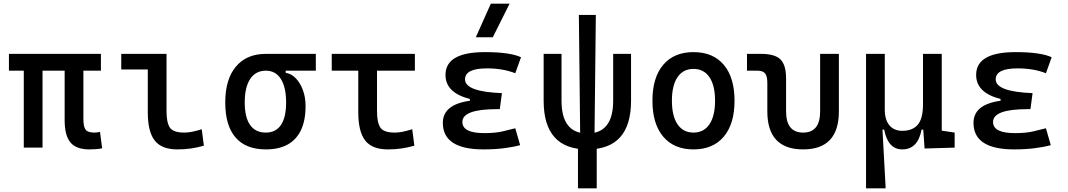

<svg xmlns="http://www.w3.org/2000/svg" viewBox="-20 -815 5899 1060"><path d="M472.7 9.8Q400.9 9.8 368.9 -28.6Q336.9 -66.9 336.9 -151.4V-517.6H440.4V-156.2Q440.4 -117.7 451.9 -100.3Q463.4 -83 502 -83Q508.8 -83 515.9 -84Q522.9 -85 532.2 -86.9L543.9 3.9Q525.9 7.3 510.7 8.5Q495.6 9.8 472.7 9.8ZM111.3 0V-517.6H214.8V0ZM29.3 -424.8V-517.6H537.1V-424.8Z M959 9.8Q872.6 9.8 834.2 -39.1Q795.9 -87.9 795.9 -195.3V-517.6H899.4V-200.2Q899.4 -138.7 917.7 -110.8Q936 -83 998 -83Q1036.1 -83 1093.8 -101.6L1105.5 -10.7Q1067.9 0 1033.2 4.9Q998.5 9.8 959 9.8ZM649.4 -431.6V-517.6H804.7V-431.6Z M1447.8 9.8Q1337.4 9.8 1280.5 -55.9Q1223.6 -121.6 1223.6 -249Q1223.6 -377.4 1282.5 -447.5Q1341.3 -517.6 1447.8 -517.6L1557.1 -486.8V-413.1Q1588.9 -408.2 1613.5 -382.3Q1638.2 -356.4 1652.6 -316.7Q1667 -276.9 1667 -229.5Q1667 -150.9 1642.1 -97.7Q1617.2 -44.4 1568.6 -17.3Q1520 9.8 1447.8 9.8ZM1447.8 -83Q1502.9 -83 1531.2 -125.2Q1559.6 -167.5 1559.6 -249Q1559.6 -333.5 1530.5 -379.2Q1501.5 -424.8 1447.8 -424.8Q1391.6 -424.8 1361.3 -379.2Q1331.1 -333.5 1331.1 -249Q1331.1 -167.5 1360.6 -125.2Q1390.1 -83 1447.8 -83ZM1447.8 -424.8V-517.6H1723.6V-424.8Z M2121.1 9.8Q2034.7 9.8 1996.3 -39.1Q1958 -87.9 1958 -195.3V-517.6H2061.5V-200.2Q2061.5 -138.7 2079.8 -110.8Q2098.1 -83 2160.2 -83Q2180.2 -83 2203.1 -87.6Q2226.1 -92.3 2255.9 -101.6L2267.6 -10.7Q2230 0 2195.3 4.9Q2160.6 9.8 2121.1 9.8ZM1811.5 -424.8V-517.6H2270.5V-424.8Z M2649.4 9.8Q2424.8 9.8 2424.8 -136.7Q2424.8 -247.1 2601.6 -261.7L2751 -300.8L2739.3 -212.4H2723.6Q2532.7 -212.4 2532.7 -141.6Q2532.7 -80.1 2653.3 -80.1Q2713.9 -80.1 2753.7 -89.4Q2793.5 -98.6 2824.7 -106.9L2851.6 -13.7Q2812.5 -2.9 2761.5 3.4Q2710.4 9.8 2649.4 9.8ZM2574.2 -212.4V-268.6Q2439.5 -302.7 2439.5 -401.4Q2439.5 -527.3 2657.2 -527.3Q2795.4 -527.3 2856.4 -499L2824.7 -410.6Q2757.3 -437.5 2668 -437.5Q2547.4 -437.5 2547.4 -377Q2547.4 -308.6 2751 -300.8L2739.3 -212.4ZM2606.9 -609.4 2689.9 -794.9H2793.5L2700.7 -609.4Z M3222.7 9.8Q2981.4 9.8 2981.4 -258.8V-517.6H3080.1V-258.8Q3080.1 -78.1 3222.7 -78.1Q3365.2 -78.1 3365.2 -258.8V-517.6H3463.9V-258.8Q3463.9 9.8 3222.7 9.8ZM3170.9 224.6V-61H3274.4V224.6ZM3183.1 -68.8 3175.8 -732.4H3269.5L3262.2 -68.8Z M3808.6 9.8Q3701.2 9.8 3641.6 -60.5Q3582 -130.9 3582 -258.8Q3582 -387.2 3641.6 -457.3Q3701.2 -527.3 3808.6 -527.3Q3916.5 -527.3 3975.8 -457.3Q4035.2 -387.2 4035.2 -258.8Q4035.2 -130.9 3975.8 -60.5Q3916.5 9.8 3808.6 9.8ZM3808.6 -83Q3865.7 -83 3896.7 -128.9Q3927.7 -174.8 3927.7 -258.8Q3927.7 -343.3 3896.7 -388.9Q3865.7 -434.6 3808.6 -434.6Q3751.5 -434.6 3720.5 -388.9Q3689.5 -343.3 3689.5 -258.8Q3689.5 -174.8 3720.5 -128.9Q3751.5 -83 3808.6 -83Z M4414.1 9.8Q4216.3 9.8 4216.3 -200.2V-356.4Q4216.3 -394 4204.1 -409.4Q4191.9 -424.8 4161.6 -424.8H4104V-517.6H4181.2Q4257.8 -517.6 4288.8 -487.1Q4319.8 -456.5 4319.8 -380.9V-200.2Q4319.8 -83 4414.1 -83Q4507.8 -83 4507.8 -200.2V-517.6H4611.3V-200.2Q4611.3 9.8 4414.1 9.8Z M4961.4 9.8Q4882.3 9.8 4861.3 -99.6H4833.5L4761.2 -175.8V-517.6H4864.7V-210Q4864.7 -153.8 4890.1 -123.3Q4915.5 -92.8 4961.4 -92.8Q5018.1 -92.8 5046.9 -126.5Q5075.7 -160.2 5075.7 -239.3L5102.1 -99.6H5067.9Q5057.6 -44.9 5031 -17.6Q5004.4 9.8 4961.4 9.8ZM4761.2 224.6V-210L4851.1 -115.7L4869.6 224.6ZM5084.5 4.9 5075.7 -119.1V-210H5179.2V-93.8L5250.5 -83V0ZM5075.7 -146.5V-517.6H5179.2V-175.8Z M5579.1 9.8Q5354.5 9.8 5354.5 -136.7Q5354.5 -247.1 5531.2 -261.7L5680.7 -300.8L5668.9 -212.4H5653.3Q5462.4 -212.4 5462.4 -141.6Q5462.4 -80.1 5583 -80.1Q5643.6 -80.1 5683.3 -89.4Q5723.1 -98.6 5754.4 -106.9L5781.2 -13.7Q5742.2 -2.9 5691.2 3.4Q5640.1 9.8 5579.1 9.8ZM5503.9 -212.4V-268.6Q5369.1 -302.7 5369.1 -401.4Q5369.1 -527.3 5586.9 -527.3Q5725.1 -527.3 5786.1 -499L5754.4 -410.6Q5687 -437.5 5597.7 -437.5Q5477.1 -437.5 5477.1 -377Q5477.1 -308.6 5680.7 -300.8L5668.9 -212.4Z"/></svg>

Font: Cascadia Code
Style: Regular
Weight: 400
Designer: Aaron Bell
Foundry: Saja Typeworks
Version: Version 2404.023